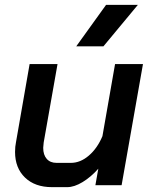

<svg xmlns="http://www.w3.org/2000/svg" viewBox="-20 -763 629 791"><path d="M42 -137Q42 -159 46 -178L102 -499H217L160 -176Q158 -160 158 -154Q158 -125 172.5 -108.5Q187 -92 213 -92H272Q311 -92 346 -122Q381 -152 402 -202L454 -499H569L481 0H373L385 -68Q355 -34 320.5 -13Q286 8 257 8H194Q124 8 83 -31.5Q42 -71 42 -137ZM417 -743H548L406 -572H294Z"/></svg>

Font: Bai Jamjuree SemiBold
Style: Italic
Weight: 600
Italic angle: -10°
Version: Version 1.000; ttfautohint (v1.6)